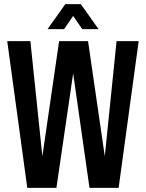

<svg xmlns="http://www.w3.org/2000/svg" viewBox="-20 -909 706 929"><path d="M112 0 15 -710H127L185 -153L266 -710H406L487 -153L544 -710H651L554 0H413L334 -554L253 0ZM210 -768 296 -889H371L457 -768H378L334 -832L290 -768Z"/></svg>

Font: Special Gothic Condensed One
Style: Regular
Weight: 400
Designer: Alistair McCready
Foundry: Monolith
Version: Version 1.010; ttfautohint (v1.8.4.7-5d5b)